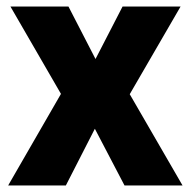

<svg xmlns="http://www.w3.org/2000/svg" viewBox="-20 -662 585 589"><path d="M167 -374 12 -642H190L273 -481L356 -642H534L378 -373L540 -93H362L271 -267L182 -93H5Z"/></svg>

Font: Noto Sans Telugu UI SemiCondensed ExtraBold
Style: Regular
Weight: 800
Width: 4
Designer: Jelle Bosma - Monotype Design Team
Foundry: Monotype Imaging Inc.
Version: Version 2.005; ttfautohint (v1.8.4.7-5d5b)